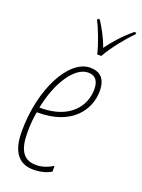

<svg xmlns="http://www.w3.org/2000/svg" viewBox="-147 -833 671 909"><g transform="rotate(20 188.5 -378.0)"><path d="M238 -606H259C287 -657 339 -720 376 -758L377 -766H367C322 -729 282 -684 254 -645C239 -689 213 -735 193 -766H183L182 -758C199 -727 230 -647 238 -606ZM140 10C179 10 208 0 229 -12V-41C204 -26 176 -15 145 -15C82 -15 54 -55 54 -147C54 -186 57 -220 63 -251H69C241 -251 309 -354 309 -447C309 -511 277 -536 230 -536C122 -536 27 -355 27 -142C27 -38 67 10 140 10ZM72 -276H67C93 -407 159 -511 229 -511C265 -511 282 -487 282 -446C282 -366 225 -276 72 -276Z"/></g></svg>

Font: Noto Sans ExtraCondensed Thin
Style: Italic
Weight: 100
Width: 2
Italic angle: -12°
Designer: Monotype Design Team
Foundry: Monotype Imaging Inc.
Version: Version 2.013